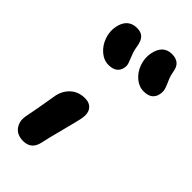

<svg xmlns="http://www.w3.org/2000/svg" viewBox="-261 -923 973 973"><g transform="rotate(45 225.0 -437.0)"><path d="M379.9 -624Q345.7 -624 317.1 -648.4Q288.6 -672.9 275.6 -710.7Q262.7 -748.5 270 -786.1Q284.7 -859.9 348.1 -859.9Q377 -859.9 394 -845.9Q411.1 -832 416 -799.8Q420.4 -773.9 430.9 -751Q441.4 -728 446.8 -711.4Q452.1 -694.8 448.2 -673.8Q438.5 -624 379.9 -624ZM159.2 -592.8Q125.5 -592.8 96.7 -617.4Q67.9 -642.1 54.7 -679.9Q41.5 -717.8 48.8 -754.9Q63.5 -828.1 129.9 -828.1Q157.2 -828.1 173.1 -813.5Q189 -798.8 194.8 -764.2Q198.7 -736.3 208.7 -711.9Q218.8 -687.5 224.1 -671.9Q229.5 -656.2 226.1 -640.1Q216.3 -592.8 159.2 -592.8ZM126 -14.2Q82 -14.2 60.5 -43.2Q39.1 -72.3 46.9 -112.8Q58.1 -169.4 68.1 -228.5Q78.1 -287.6 79.1 -293Q88.4 -336.4 118.9 -363.3Q149.4 -390.1 194.8 -390.1Q227.5 -390.1 244.6 -368.7Q261.7 -347.2 254.9 -307.1Q251.5 -288.6 227.1 -194.8Q202.6 -101.1 198.2 -77.1Q185.5 -14.2 126 -14.2Z"/></g></svg>

Font: Shantell Sans Irregular Bouncy
Style: Bold Italic
Weight: 700
Italic angle: -11.31°
Designer: Stephen Nixon, Anya Danilova, Shantell Martin
Foundry: Arrow Type
Version: Version 1.006;[9816181b4]